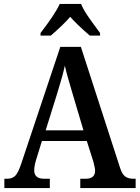

<svg xmlns="http://www.w3.org/2000/svg" viewBox="-20 -951 706 971"><path d="M2 -47H16Q42 -47 57 -62Q72 -77 87 -122L285 -714H389L587 -103Q597 -71 612.5 -59Q628 -47 655 -47H666V0H386V-47H413Q461 -47 461 -88Q461 -100 452 -134L419 -238H192L163 -144Q153 -112 153 -90Q153 -47 203 -47H232V0H2ZM402 -292 348 -474Q316 -580 308 -619Q297 -568 270 -481L211 -292ZM185 -784Q261 -883 282 -931H390Q402 -902 424 -870Q446 -838 486 -784V-771H434Q365 -831 335 -866Q302 -827 237 -771H185Z"/></svg>

Font: Noto Serif NarrowSemiBold
Style: Regular
Weight: 600
Width: 4
Designer: Monotype Design Team
Foundry: Monotype Imaging Inc.
Version: Version 1.001